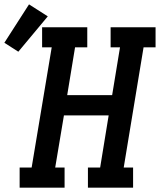

<svg xmlns="http://www.w3.org/2000/svg" viewBox="-97 -860 733 880"><path d="M-7 0V-92H48L140 -643H96V-735H303V-643H247L211 -424H417L453 -643H410V-735H616V-643H561L470 -92H513V0H306V-92H362L401 -331H196L156 -92H199V0ZM-13 -623 -77 -664 36 -840 122 -785Z"/></svg>

Font: Iosevka Etoile SmBdObl
Style: Regular
Weight: 600
Italic angle: -9°
Designer: Belleve Invis
Foundry: Belleve Invis
Version: Version 15.5.2; ttfautohint (v1.8.4)